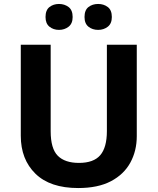

<svg xmlns="http://www.w3.org/2000/svg" viewBox="-20 -940 796 970"><path d="M671 -252Q671 -178 638.5 -118.5Q606 -59 540.5 -24.5Q475 10 375 10Q233 10 159 -62.5Q85 -135 85 -254V-714H236V-277Q236 -189 272 -153Q308 -117 379 -117Q453 -117 486.5 -156Q520 -195 520 -278V-714H671ZM210 -854Q210 -889 230 -904.5Q250 -920 278 -920Q306 -920 326.5 -904.5Q347 -889 347 -854Q347 -821 326.5 -805Q306 -789 278 -789Q250 -789 230 -805Q210 -821 210 -854ZM407 -854Q407 -889 427 -904.5Q447 -920 476 -920Q504 -920 524.5 -904.5Q545 -889 545 -854Q545 -821 524.5 -805Q504 -789 476 -789Q447 -789 427 -805Q407 -821 407 -854Z"/></svg>

Font: Noto Sans Sinhala UI
Style: Bold
Weight: 700
Designer: Jelle Bosma - Monotype Design Team
Foundry: Monotype Imaging Inc.
Version: Version 2.006; ttfautohint (v1.8.4.7-5d5b)